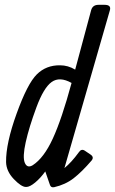

<svg xmlns="http://www.w3.org/2000/svg" viewBox="-20 -779 481 803"><path d="M279.3 -432.1Q229.5 -460 196 -436Q162.6 -412.1 132.1 -329.6Q101.6 -247.1 87.6 -184.6Q73.7 -122.1 83.7 -98.1Q93.8 -74.2 116.7 -87.9Q163.6 -118.2 200.9 -199.5Q238.3 -280.8 279.3 -432.1ZM439.5 -735.8 249.5 -76.2Q278.3 -99.1 309.6 -142.1Q320.3 -158.2 334.5 -148.9L358.4 -132.8Q374.5 -122.1 363.3 -107.9Q322.3 -60.1 287.8 -33.4Q253.4 -6.8 206.5 3.9Q192.4 6.8 188.5 -6.8L169.4 -62Q149.4 -34.2 127 -15.6Q104.5 2.9 90.3 2.9H88.4Q69.3 2.9 37.8 -30Q6.3 -63 5.4 -101.1Q4.4 -179.2 49.6 -304.2Q94.7 -429.2 134 -468Q173.3 -506.8 231.4 -505.9Q264.6 -505.9 294.4 -487.8L361.3 -736.8Q367.7 -758.8 391.6 -758.8H417.5Q446.3 -758.8 439.5 -735.8Z"/></svg>

Font: Allan
Style: Regular
Weight: 400
Designer: Anton Koovit
Foundry: Anton Koovit
Version: Version 1.002